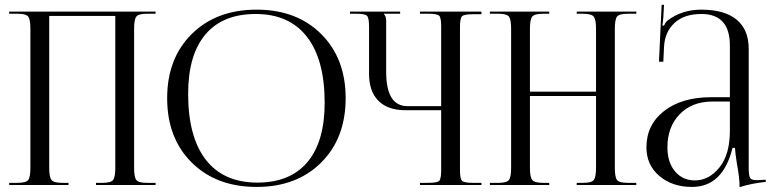

<svg xmlns="http://www.w3.org/2000/svg" viewBox="-20 -767 3212 796"><path d="M18 0V-9H53Q88 -9 97 -21Q106 -33 106 -71V-648Q106 -686 97 -698Q88 -710 53 -710H18V-719H625V-710H589Q554 -710 545 -698Q536 -686 536 -648V-71Q536 -33 545 -21Q554 -9 589 -9H625V0H378V-9H405Q440 -9 449 -21Q458 -33 458 -71V-701H184V-71Q184 -33 193.5 -21Q203 -9 238 -9H264V0Z M1044 8Q877 8 775 -93Q673 -194 673 -360Q673 -525 775 -626Q877 -727 1044 -727Q1210 -727 1311.5 -626Q1413 -525 1413 -360Q1413 -194 1311.5 -93Q1210 8 1044 8ZM1047 -10Q1183 -10 1254.5 -95Q1326 -180 1326 -341Q1326 -520 1252.5 -614.5Q1179 -709 1040 -709Q903 -709 831.5 -624Q760 -539 760 -378Q760 -199 833.5 -104.5Q907 -10 1047 -10Z M1721 0V-9H1756Q1792 -9 1800.5 -17Q1809 -25 1809 -61V-310H1661Q1588 -310 1549 -349Q1510 -388 1510 -461V-657Q1510 -693 1501.5 -701.5Q1493 -710 1457 -710H1431V-719H1639V-710H1572V-708Q1581 -699 1581 -682V-469Q1581 -327 1669 -327H1809V-658Q1809 -694 1800.5 -702Q1792 -710 1756 -710H1721V-719H1976V-708H1941Q1905 -708 1896 -700Q1887 -692 1887 -656V-61Q1887 -25 1896 -17Q1905 -9 1941 -9H1976V0Z M2011 0V-9H2046Q2081 -9 2090 -21Q2099 -33 2099 -71V-648Q2099 -686 2090 -698Q2081 -710 2046 -710H2011V-719H2257V-710H2231Q2196 -710 2186.5 -698Q2177 -686 2177 -648V-387H2451V-648Q2451 -686 2441.5 -698Q2432 -710 2397 -710H2371V-719H2618V-710H2582Q2547 -710 2538 -698Q2529 -686 2529 -648V-71Q2529 -33 2538 -21Q2547 -9 2582 -9H2618V0H2371V-9H2398Q2433 -9 2442 -21Q2451 -33 2451 -71V-369H2177V-71Q2177 -33 2186.5 -21Q2196 -9 2231 -9H2257V0Z M3006 -364V-578Q3006 -709 2888 -709Q2816 -709 2776 -671.5Q2736 -634 2733 -573L2730 -511H2712L2723 -747H2733L2730 -694Q2728 -670 2726 -662L2733 -660Q2738 -675 2749 -683Q2808 -727 2887 -727Q2984 -727 3034 -685.5Q3084 -644 3084 -565V-71Q3084 -40 3089.5 -30Q3095 -20 3117 -20L3137 -21L3154 -22L3155 -13Q3096 -7 3046 9V1Q3046 -29 3035 -89Q3028 -134 3027 -154H3017Q2977 8 2849 8Q2767 8 2713.5 -37.5Q2660 -83 2660 -156Q2660 -250 2733.5 -307Q2807 -364 2928 -364ZM3006 -346H2933Q2849 -346 2798 -293.5Q2747 -241 2747 -156Q2747 -94 2778.5 -56.5Q2810 -19 2861 -19Q2919 -19 2962.5 -72.5Q3006 -126 3006 -226Z"/></svg>

Font: FoglihtenNo06
Style: Regular
Weight: 500
Designer: gluk (gluksza@wp.pl)
Foundry: gluk (gluksza@wp.pl)
Version: Version 0.76